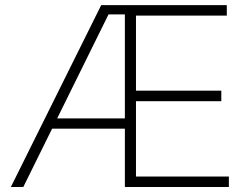

<svg xmlns="http://www.w3.org/2000/svg" viewBox="-20 -748 994 768"><path d="M23.4 0 384.8 -727.5H887.2V-685.5H523.9V-385.3H865.2V-343.3H523.9V-42H895.5V0H479.5V-690.4H414.1L73.2 0ZM172.9 -233.4V-274.4H502V-233.4Z"/></svg>

Font: Inter 20pt ExtraLight
Style: Regular
Weight: 250
Version: Version 4.001;git-66647c0bb